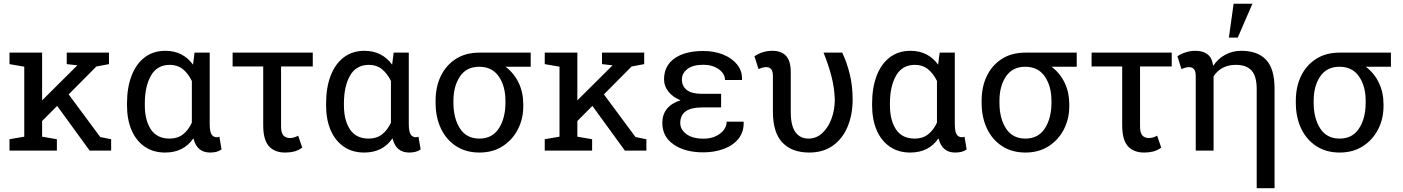

<svg xmlns="http://www.w3.org/2000/svg" viewBox="-20 -812 7562 1035"><path d="M31.2 0V-61.5L110.8 -75.2V-452.6L31.2 -466.3V-528.3H207V-271L394 -457L396.5 -460L339.8 -466.3V-528.3H567.4V-466.3L499.5 -453.6L350.1 -303.2L520.5 -73.2L579.1 -61.5V0H463.4L288.1 -241.2L207 -159.7V-75.2L286.6 -61.5V0Z M870.1 10.3Q805.7 10.3 759.5 -21.7Q713.4 -53.7 689 -110.8Q664.6 -168 664.6 -244.1V-254.4Q664.6 -339.4 689 -403.3Q713.4 -467.3 759.8 -502.7Q806.2 -538.1 871.1 -538.1Q919.9 -538.1 957.3 -518.8Q994.6 -499.5 1020.5 -463.4L1028.8 -528.3H1110.4V-144.5Q1110.4 -103.5 1120.1 -87.9Q1129.9 -72.3 1147.5 -72.3Q1156.7 -72.3 1162.6 -75.2L1174.3 -6.3Q1159.7 3.4 1145 6.8Q1130.4 10.3 1112.3 10.3Q1077.6 10.3 1055.2 -8.1Q1032.7 -26.4 1022.5 -66.4Q970.2 10.3 870.1 10.3ZM894.5 -64.9Q937 -64.9 966.1 -87.4Q995.1 -109.9 1014.2 -150.9V-375.5Q994.6 -416 965.6 -439.2Q936.5 -462.4 895.5 -462.4Q826.7 -462.4 793.7 -404.3Q760.7 -346.2 760.7 -254.4V-244.1Q760.7 -163.6 793.5 -114.3Q826.2 -64.9 894.5 -64.9Z M1517.6 10.3Q1459.5 10.3 1429.2 -24.4Q1398.9 -59.1 1398.9 -136.2V-453.6H1233.9V-528.3H1666V-453.6H1495.1V-130.9Q1495.1 -95.2 1508.1 -81.5Q1521 -67.9 1543 -67.9Q1554.7 -67.9 1566.4 -71.5Q1578.1 -75.2 1587.4 -80.6L1609.4 -16.1Q1586.9 -0.5 1565.2 4.9Q1543.5 10.3 1517.6 10.3Z M1943.4 10.3Q1878.9 10.3 1832.8 -21.7Q1786.6 -53.7 1762.2 -110.8Q1737.8 -168 1737.8 -244.1V-254.4Q1737.8 -339.4 1762.2 -403.3Q1786.6 -467.3 1833 -502.7Q1879.4 -538.1 1944.3 -538.1Q1993.2 -538.1 2030.5 -518.8Q2067.9 -499.5 2093.8 -463.4L2102.1 -528.3H2183.6V-144.5Q2183.6 -103.5 2193.4 -87.9Q2203.1 -72.3 2220.7 -72.3Q2230 -72.3 2235.8 -75.2L2247.6 -6.3Q2232.9 3.4 2218.3 6.8Q2203.6 10.3 2185.5 10.3Q2150.9 10.3 2128.4 -8.1Q2106 -26.4 2095.7 -66.4Q2043.5 10.3 1943.4 10.3ZM1967.8 -64.9Q2010.3 -64.9 2039.3 -87.4Q2068.4 -109.9 2087.4 -150.9V-375.5Q2067.9 -416 2038.8 -439.2Q2009.8 -462.4 1968.8 -462.4Q1899.9 -462.4 1866.9 -404.3Q1834 -346.2 1834 -254.4V-244.1Q1834 -163.6 1866.7 -114.3Q1899.4 -64.9 1967.8 -64.9Z M2564.5 10.3Q2491.7 10.3 2438.7 -24.2Q2385.7 -58.6 2356.9 -119.1Q2328.1 -179.7 2328.1 -258.3V-269Q2328.1 -344.7 2356.7 -403.1Q2385.3 -461.4 2438 -494.9Q2490.7 -528.3 2563.5 -528.3H2840.8V-452.1H2705.6Q2751.5 -417 2776.1 -365.2Q2800.8 -313.5 2800.8 -250V-239.3Q2800.8 -170.9 2771.5 -114.3Q2742.2 -57.6 2689.2 -23.7Q2636.2 10.3 2564.5 10.3ZM2564.5 -64.9Q2633.3 -64.9 2668.9 -119.6Q2704.6 -174.3 2704.6 -258.3V-269Q2704.6 -347.7 2668.7 -399.9Q2632.8 -452.1 2563 -452.1Q2494.6 -452.1 2459.5 -399.9Q2424.3 -347.7 2424.3 -269V-258.3Q2424.3 -174.3 2459.5 -119.6Q2494.6 -64.9 2564.5 -64.9Z M2916.5 0V-61.5L2996.1 -75.2V-452.6L2916.5 -466.3V-528.3H3092.3V-271L3279.3 -457L3281.7 -460L3225.1 -466.3V-528.3H3452.6V-466.3L3384.8 -453.6L3235.4 -303.2L3405.8 -73.2L3464.4 -61.5V0H3348.6L3173.3 -241.2L3092.3 -159.7V-75.2L3171.9 -61.5V0Z M3771.5 9.3Q3672.9 9.3 3611.6 -33Q3550.3 -75.2 3550.3 -148.9Q3550.3 -239.7 3648.4 -271.5Q3606.4 -288.6 3583 -318.4Q3559.6 -348.1 3559.6 -383.8Q3559.6 -457.5 3616.2 -497.3Q3672.9 -537.1 3771.5 -537.1Q3831.1 -537.1 3878.9 -517.6Q3926.8 -498 3954.1 -463.6Q3981.4 -429.2 3980 -383.8L3979 -380.9H3888.2Q3888.2 -415 3854.2 -439Q3820.3 -462.9 3771.5 -462.9Q3714.8 -462.9 3685.3 -439.7Q3655.8 -416.5 3655.8 -383.8Q3655.8 -347.7 3682.1 -326.9Q3708.5 -306.2 3764.6 -306.2H3867.2V-232.9H3764.6Q3647 -232.9 3647 -148.9Q3647 -113.3 3680.4 -88.9Q3713.9 -64.5 3771.5 -64.5Q3826.2 -64.5 3861.6 -91.8Q3897 -119.1 3897 -156.2H3987.8L3988.8 -153.3Q3990.2 -100.6 3960.9 -64.2Q3931.6 -27.8 3881.6 -9.3Q3831.5 9.3 3771.5 9.3Z M4342.3 10.3Q4248.5 10.3 4197.5 -43.7Q4146.5 -97.7 4146.5 -209.5V-400.9Q4146.5 -429.2 4136.7 -439.7Q4127 -450.2 4109.9 -450.2Q4100.1 -450.2 4087.6 -446.5Q4075.2 -442.9 4068.8 -439.9L4046.9 -508.8Q4090.8 -538.1 4144 -538.1Q4191.9 -538.1 4217.3 -510.7Q4242.7 -483.4 4242.7 -423.3V-208.5Q4242.7 -133.8 4268.1 -99.4Q4293.5 -64.9 4337.4 -64.9Q4380.9 -64.9 4412.8 -94.7Q4444.8 -124.5 4462.4 -172.4Q4480 -220.2 4480 -274.9Q4478.5 -336.4 4462.4 -399.2Q4446.3 -461.9 4419.4 -528.3H4520Q4544.9 -476.6 4560.5 -413.6Q4576.2 -350.6 4576.2 -274.9Q4576.2 -194.3 4549.3 -129.6Q4522.5 -64.9 4470.2 -27.3Q4418 10.3 4342.3 10.3Z M4886.7 10.3Q4822.3 10.3 4776.1 -21.7Q4730 -53.7 4705.6 -110.8Q4681.2 -168 4681.2 -244.1V-254.4Q4681.2 -339.4 4705.6 -403.3Q4730 -467.3 4776.4 -502.7Q4822.8 -538.1 4887.7 -538.1Q4936.5 -538.1 4973.9 -518.8Q5011.2 -499.5 5037.1 -463.4L5045.4 -528.3H5127V-144.5Q5127 -103.5 5136.7 -87.9Q5146.5 -72.3 5164.1 -72.3Q5173.3 -72.3 5179.2 -75.2L5190.9 -6.3Q5176.3 3.4 5161.6 6.8Q5147 10.3 5128.9 10.3Q5094.2 10.3 5071.8 -8.1Q5049.3 -26.4 5039.1 -66.4Q4986.8 10.3 4886.7 10.3ZM4911.1 -64.9Q4953.6 -64.9 4982.7 -87.4Q5011.7 -109.9 5030.8 -150.9V-375.5Q5011.2 -416 4982.2 -439.2Q4953.1 -462.4 4912.1 -462.4Q4843.3 -462.4 4810.3 -404.3Q4777.3 -346.2 4777.3 -254.4V-244.1Q4777.3 -163.6 4810.1 -114.3Q4842.8 -64.9 4911.1 -64.9Z M5507.8 10.3Q5435.1 10.3 5382.1 -24.2Q5329.1 -58.6 5300.3 -119.1Q5271.5 -179.7 5271.5 -258.3V-269Q5271.5 -344.7 5300 -403.1Q5328.6 -461.4 5381.3 -494.9Q5434.1 -528.3 5506.8 -528.3H5784.2V-452.1H5648.9Q5694.8 -417 5719.5 -365.2Q5744.1 -313.5 5744.1 -250V-239.3Q5744.1 -170.9 5714.8 -114.3Q5685.5 -57.6 5632.6 -23.7Q5579.6 10.3 5507.8 10.3ZM5507.8 -64.9Q5576.7 -64.9 5612.3 -119.6Q5647.9 -174.3 5647.9 -258.3V-269Q5647.9 -347.7 5612.1 -399.9Q5576.2 -452.1 5506.3 -452.1Q5438 -452.1 5402.8 -399.9Q5367.7 -347.7 5367.7 -269V-258.3Q5367.7 -174.3 5402.8 -119.6Q5438 -64.9 5507.8 -64.9Z M6147.9 10.3Q6089.8 10.3 6059.6 -24.4Q6029.3 -59.1 6029.3 -136.2V-453.6H5864.3V-528.3H6296.4V-453.6H6125.5V-130.9Q6125.5 -95.2 6138.4 -81.5Q6151.4 -67.9 6173.3 -67.9Q6185.1 -67.9 6196.8 -71.5Q6208.5 -75.2 6217.8 -80.6L6239.7 -16.1Q6217.3 -0.5 6195.6 4.9Q6173.8 10.3 6147.9 10.3Z M6754.4 202.6V-331.5Q6754.4 -401.4 6726.6 -431.9Q6698.7 -462.4 6642.1 -462.4Q6600.6 -462.4 6570.6 -446Q6540.5 -429.7 6522 -400.4V0H6425.8V-400.9Q6425.8 -428.7 6416 -439.5Q6406.2 -450.2 6389.6 -450.2Q6379.9 -450.2 6367.4 -446.5Q6355 -442.9 6348.6 -439.9L6327.1 -508.8Q6347.2 -522.5 6372.6 -530.3Q6397.9 -538.1 6423.8 -538.1Q6462.9 -538.1 6487.1 -521Q6511.2 -503.9 6517.1 -470.2Q6518.1 -466.8 6518.6 -463.1Q6519 -459.5 6519.5 -457Q6545.9 -495.6 6584.7 -516.8Q6623.5 -538.1 6671.9 -538.1Q6758.3 -538.1 6804.4 -490.5Q6850.6 -442.9 6850.6 -333.5V202.6ZM6604.5 -609.4 6629.9 -792H6731.4L6652.3 -609.4Z M7201.7 10.3Q7128.9 10.3 7075.9 -24.2Q7022.9 -58.6 6994.1 -119.1Q6965.3 -179.7 6965.3 -258.3V-269Q6965.3 -344.7 6993.9 -403.1Q7022.5 -461.4 7075.2 -494.9Q7127.9 -528.3 7200.7 -528.3H7478V-452.1H7342.8Q7388.7 -417 7413.3 -365.2Q7438 -313.5 7438 -250V-239.3Q7438 -170.9 7408.7 -114.3Q7379.4 -57.6 7326.4 -23.7Q7273.4 10.3 7201.7 10.3ZM7201.7 -64.9Q7270.5 -64.9 7306.2 -119.6Q7341.8 -174.3 7341.8 -258.3V-269Q7341.8 -347.7 7305.9 -399.9Q7270 -452.1 7200.2 -452.1Q7131.8 -452.1 7096.7 -399.9Q7061.5 -347.7 7061.5 -269V-258.3Q7061.5 -174.3 7096.7 -119.6Q7131.8 -64.9 7201.7 -64.9Z"/></svg>

Font: Roboto Slab
Style: Regular
Weight: 400
Designer: Google
Version: Version 2.000; ttfautohint (v1.8.1.43-b0c9)